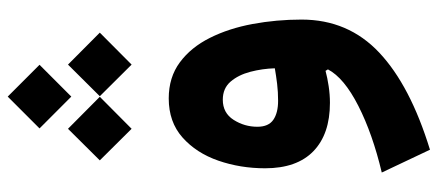

<svg xmlns="http://www.w3.org/2000/svg" viewBox="-346 -548 1162 510"><g transform="rotate(-90 235.0 -293.0)"><path d="M148.9 -769 233.4 -853.5 317.9 -769 233.4 -684.6ZM234.4 -608.9 318.4 -693.4 403.3 -608.9 318.4 -524.4ZM64 -608.9 147.9 -693.4 232.9 -608.9 147.9 -524.4ZM305.7 -2.9 301.8 -9.3Q283.7 -4.4 261.2 -1Q238.8 2.4 216.8 2.4Q133.8 2.4 88.4 -41.5Q43 -85.4 43 -169.9Q43 -235.4 63.2 -293.9Q83.5 -352.5 124.8 -389.2Q166 -425.8 228.5 -425.8Q284.7 -425.8 324.5 -396.2Q364.3 -366.7 389.4 -316.4Q414.6 -266.1 426.3 -202.9Q438 -139.6 438 -72.8Q438 50.8 350.3 133.3Q262.7 215.8 92.3 268.1L31.7 140.1Q134.3 115.7 208.7 77.9Q283.2 40 305.7 -2.9ZM308.6 -144Q307.6 -177.2 299.3 -209Q291 -240.7 273.2 -261.5Q255.4 -282.2 225.1 -282.2Q189.9 -282.2 171.6 -253.4Q153.3 -224.6 153.3 -190.4Q153.3 -160.6 171.9 -147.9Q190.4 -135.3 222.2 -135.3Q245.6 -135.3 267.3 -137.9Q289.1 -140.6 308.6 -144Z"/></g></svg>

Font: Estedad-FD Bold
Style: Regular
Weight: 700
Designer: Amin Abedi
Version: Version 7.3